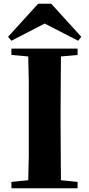

<svg xmlns="http://www.w3.org/2000/svg" viewBox="-20 -1007 477 1027"><path d="M41 0V-34L131 -43Q133 -108 134 -174Q134 -262 134 -351V-395Q134 -484 134 -572Q133 -638 131 -705L41 -713V-747H395V-713L306 -705Q305 -639 305 -573Q304 -484 304 -395V-352Q304 -264 305 -176Q305 -109 306 -43L395 -34V0ZM254 -987 415 -810 398 -789 219 -881 41 -789 23 -810 184 -987Z"/></svg>

Font: Early Summer Mincho Heavy
Style: Regular
Weight: 900
Designer: GuiWonder
Version: Version 1.002